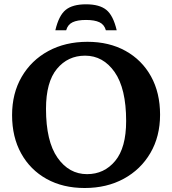

<svg xmlns="http://www.w3.org/2000/svg" viewBox="-20 -882 820 914"><path d="M396.5 -683Q499.5 -683 577.5 -639.8Q655.5 -596.5 698.8 -518.5Q742 -440.5 742 -336Q742 -232.5 696 -153.8Q650 -75 569 -31Q488 13 383 13Q279.5 13 201.8 -30.2Q124 -73.5 80.8 -151.5Q37.5 -229.5 37.5 -334Q37.5 -437.5 83.2 -516.2Q129 -595 210 -639Q291 -683 396.5 -683ZM394.5 -53Q476 -53 528.2 -115.8Q580.5 -178.5 580.5 -306Q580.5 -460.5 525.8 -538.8Q471 -617 385 -617Q303 -617 251 -554.2Q199 -491.5 199 -364Q199 -209.5 253.8 -131.2Q308.5 -53 394.5 -53ZM389.5 -787Q348.5 -787 325.5 -776Q302.5 -765 295 -738H243.5Q260 -808.5 292.8 -835Q325.5 -861.5 389.5 -861.5Q453.5 -861.5 486.2 -835Q519 -808.5 535.5 -738H484Q476.5 -765 453.5 -776Q430.5 -787 389.5 -787Z"/></svg>

Font: Newsreader Text
Style: Bold
Weight: 700
Designer: Hugues Gentile
Foundry: Production Type
Version: Version 1.001